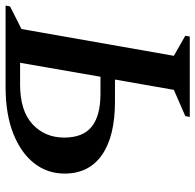

<svg xmlns="http://www.w3.org/2000/svg" viewBox="-33 -674 700 688"><g transform="rotate(90 317.0 -330.0)"><path d="M104 -660H392L389 -644L295 -603L258 -392H337Q461 -392 528 -345.5Q595 -299 595 -211Q595 -150 558 -102.5Q521 -55 451.5 -27.5Q382 0 284 0H-7L-4 -16L77 -57L173 -603L101 -644ZM198 -52H276Q370 -52 418 -96.5Q466 -141 466 -210Q466 -278 426.5 -309Q387 -340 310 -340H248Z"/></g></svg>

Font: Spectral SC SemiBold
Style: Italic
Weight: 600
Italic angle: -10°
Designer: Jean-Baptiste Levee
Foundry: Production Type
Version: Version 2.001